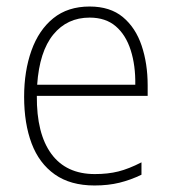

<svg xmlns="http://www.w3.org/2000/svg" viewBox="-20 -559 527 589"><path d="M255 -539Q318 -539 357 -506.5Q396 -474 414.5 -419Q433 -364 433 -297V-265H93Q92 -149 137.5 -87Q183 -25 271 -25Q311 -25 343 -33Q375 -41 414 -61V-23Q381 -7 346.5 1.5Q312 10 270 10Q196 10 148 -24Q100 -58 77 -119Q54 -180 54 -262Q54 -341 76.5 -404Q99 -467 143.5 -503Q188 -539 255 -539ZM255 -505Q186 -505 143.5 -453Q101 -401 94 -299H395Q396 -358 381 -405Q366 -452 335 -478.5Q304 -505 255 -505Z"/></svg>

Font: Noto Sans Tamil SemiCondensed ExtraLight
Style: Regular
Weight: 200
Width: 4
Designer: Jelle Bosma - Monotype Design Team
Foundry: Monotype Imaging Inc.
Version: Version 2.004; ttfautohint (v1.8.4.7-5d5b)